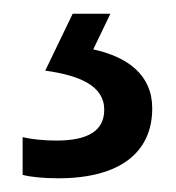

<svg xmlns="http://www.w3.org/2000/svg" viewBox="-20 -20 257 280"><path d="M202 138C202 89 166 63 116 52L141 0H86L46 83C96 90 132 105 132 140C132 171 108 185 62 185C44 185 25 183 13 180V235C24 238 43 240 65 240C154 240 202 203 202 138Z"/></svg>

Font: Noto Sans Lao Looped SemiCondensed
Style: Regular
Weight: 400
Width: 4
Designer: Mark Frömberg, Ben Mitchell
Foundry: The Fontpad Ltd
Version: Version 1.002